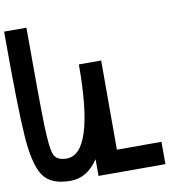

<svg xmlns="http://www.w3.org/2000/svg" viewBox="-92 -967 1060 1060"><g transform="rotate(-10 437.5 -437.5)"><path d="M218.8 -125Q375 -125 375 -625H500V-125H750V0H375V-93.8Q312.5 0 218.8 0Q109.4 0 66.4 -62.5Q23.4 -125 11.7 -285.2Q0 -445.3 0 -875H125Q125 -460.9 128.9 -328.1Q132.8 -195.3 148.4 -160.2Q164.1 -125 218.8 -125Z"/></g></svg>

Font: CraftyPE
Style: Regular
Weight: 400
Designer: Erek Butcher
Foundry: Haunted Coop
Version: Version 0.018;April 4, 2024;FontCreator 15.0.0.2962 64-bit